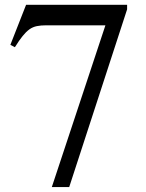

<svg xmlns="http://www.w3.org/2000/svg" viewBox="-20 -758 598 787"><path d="M501 -719.7 263.7 8.8H192.4L412.1 -654.3H169.9Q147.5 -654.3 130.9 -650.9Q114.3 -647.5 100.6 -637.7Q86.9 -627.9 72.8 -610.4Q58.6 -592.8 41 -564.5L22.5 -574.2L86.9 -738.3H501Z"/></svg>

Font: Jomolhari
Style: Regular
Weight: 400
Designer: Christopher J. Fynn
Foundry: Christopher  J.  Fynn (Karma Drubgy¸ Tenzin).
Version: Version alpha 0.003c 2006